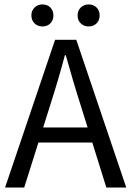

<svg xmlns="http://www.w3.org/2000/svg" viewBox="-20 -833 584 853"><path d="M2.6 0 224.7 -656.3H318.9L540.9 0H452.4L338 -366.6Q320.3 -421.8 304.2 -476.5Q288.1 -531.1 272.3 -587.7H268.3Q253.2 -531.1 237.1 -476.5Q221 -421.8 203.3 -366.6L87.6 0ZM119.4 -199.9V-266.6H421.6V-199.9ZM168.4 -715.5Q147.7 -715.5 133.6 -729.1Q119.5 -742.8 119.5 -764.4Q119.5 -786 133.6 -799.7Q147.7 -813.3 168.4 -813.3Q190.1 -813.3 203.7 -799.7Q217.3 -786 217.3 -764.4Q217.3 -742.8 203.7 -729.1Q190.1 -715.5 168.4 -715.5ZM373.7 -715.5Q352.9 -715.5 338.8 -729.1Q324.7 -742.8 324.7 -764.4Q324.7 -786 338.8 -799.7Q352.9 -813.3 373.7 -813.3Q395.4 -813.3 409 -799.7Q422.6 -786 422.6 -764.4Q422.6 -742.8 409 -729.1Q395.4 -715.5 373.7 -715.5Z"/></svg>

Font: Source Sans Variable
Style: Regular
Weight: 200
Designer: Paul D. Hunt
Foundry: Adobe Systems Incorporated
Version: Version 3.006;hotconv 1.0.111;makeotfexe 2.5.65597